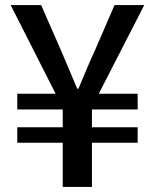

<svg xmlns="http://www.w3.org/2000/svg" viewBox="-20 -736 610 756"><path d="M227 0H342V-174H522V-235H342V-305H522V-367H369L548 -716H431L354 -538C331 -489 311 -439 289 -387H284C262 -439 241 -488 220 -538L142 -716H22L199 -367H48V-305H227V-235H48V-174H227Z"/></svg>

Font: Noto Sans CJK HK Medium
Style: Regular
Weight: 500
Designer: Ryoko NISHIZUKA 西塚涼子 (kana, bopomofo & ideographs); Paul D. Hunt (Latin, Greek & Cyrillic); Sandoll Communications 산돌커뮤니
Foundry: Adobe
Version: Version 2.004;hotconv 1.0.118;makeotfexe 2.5.65603